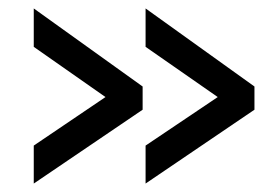

<svg xmlns="http://www.w3.org/2000/svg" viewBox="-20 -489 661 455"><path d="M583 -229 325 -54V-144L496 -259L325 -378V-469L583 -284ZM318 -229 60 -54V-144L230 -259L60 -378V-469L318 -284Z"/></svg>

Font: Raleway SemiBold
Style: Regular
Weight: 600
Designer: Matt McInerney, Pablo Impallari, Rodrigo Fuenzalida
Foundry: Matt McInerney, Pablo Impallari, Rodrigo Fuenzalida
Version: Version 4.026